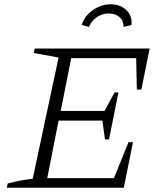

<svg xmlns="http://www.w3.org/2000/svg" viewBox="-20 -878 747 898"><path d="M12 0 16 -20Q47 -28 76.5 -33.5Q106 -39 133 -42L254 -609L138 -630L142 -651H680L641 -459H620L617 -606H313L264 -359H469L516 -446H534L490 -226H471L459 -314H254L201 -45H513L581 -213H602L559 0ZM498 -858Q529 -858 552 -845Q575 -832 586.5 -810Q598 -788 595 -761L558 -752Q559 -779 540 -797Q521 -815 489 -815Q458 -815 432.5 -797.5Q407 -780 396 -752L362 -761Q370 -789 390.5 -810.5Q411 -832 439 -845Q467 -858 498 -858Z"/></svg>

Font: Piazzolla Thin ExtraLight
Style: Italic
Weight: 250
Italic angle: -11.3°
Version: Version 2.005